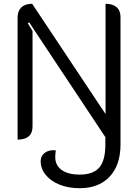

<svg xmlns="http://www.w3.org/2000/svg" viewBox="-20 -729 730 1015"><path d="M195 123Q195 97 214 81Q233 65 263 65L275 66Q272 89 272 101Q272 145 306 169.5Q340 194 401 194Q473 194 505 156.5Q537 119 537 35V-4L134 -611L127 -606L152 -565V-61Q152 9 73 9V-637Q73 -671 93 -690Q113 -709 150 -709L538 -126V-709Q576 -709 596.5 -691Q617 -673 617 -639V35Q617 144 559.5 205Q502 266 401 266Q343 266 296 247.5Q249 229 222 196Q195 163 195 123Z"/></svg>

Font: K2D Light
Style: Regular
Weight: 300
Designer: Katatrad Aksorn Co.,Ltd.
Foundry: Cadson Demak Co.,Ltd.
Version: Version 1.000; ttfautohint (v1.6)